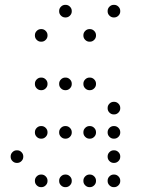

<svg xmlns="http://www.w3.org/2000/svg" viewBox="-20 -796 640 792"><path d="M249 -776Q239 -776 231.5 -768.5Q224 -761 224 -751V-749Q224 -739 231.5 -731.5Q239 -724 249 -724H251Q261 -724 268.5 -731.5Q276 -739 276 -749V-751Q276 -761 268.5 -768.5Q261 -776 251 -776ZM449 -776Q439 -776 431.5 -768.5Q424 -761 424 -751V-749Q424 -739 431.5 -731.5Q439 -724 449 -724H451Q461 -724 468.5 -731.5Q476 -739 476 -749V-751Q476 -761 468.5 -768.5Q461 -776 451 -776ZM149 -676Q139 -676 131.5 -668.5Q124 -661 124 -651V-649Q124 -639 131.5 -631.5Q139 -624 149 -624H151Q161 -624 168.5 -631.5Q176 -639 176 -649V-651Q176 -661 168.5 -668.5Q161 -676 151 -676ZM349 -676Q339 -676 331.5 -668.5Q324 -661 324 -651V-649Q324 -639 331.5 -631.5Q339 -624 349 -624H351Q361 -624 368.5 -631.5Q376 -639 376 -649V-651Q376 -661 368.5 -668.5Q361 -676 351 -676ZM149 -476Q139 -476 131.5 -468.5Q124 -461 124 -451V-449Q124 -439 131.5 -431.5Q139 -424 149 -424H151Q161 -424 168.5 -431.5Q176 -439 176 -449V-451Q176 -461 168.5 -468.5Q161 -476 151 -476ZM249 -476Q239 -476 231.5 -468.5Q224 -461 224 -451V-449Q224 -439 231.5 -431.5Q239 -424 249 -424H251Q261 -424 268.5 -431.5Q276 -439 276 -449V-451Q276 -461 268.5 -468.5Q261 -476 251 -476ZM349 -476Q339 -476 331.5 -468.5Q324 -461 324 -451V-449Q324 -439 331.5 -431.5Q339 -424 349 -424H351Q361 -424 368.5 -431.5Q376 -439 376 -449V-451Q376 -461 368.5 -468.5Q361 -476 351 -476ZM449 -376Q439 -376 431.5 -368.5Q424 -361 424 -351V-349Q424 -339 431.5 -331.5Q439 -324 449 -324H451Q461 -324 468.5 -331.5Q476 -339 476 -349V-351Q476 -361 468.5 -368.5Q461 -376 451 -376ZM149 -276Q139 -276 131.5 -268.5Q124 -261 124 -251V-249Q124 -239 131.5 -231.5Q139 -224 149 -224H151Q161 -224 168.5 -231.5Q176 -239 176 -249V-251Q176 -261 168.5 -268.5Q161 -276 151 -276ZM249 -276Q239 -276 231.5 -268.5Q224 -261 224 -251V-249Q224 -239 231.5 -231.5Q239 -224 249 -224H251Q261 -224 268.5 -231.5Q276 -239 276 -249V-251Q276 -261 268.5 -268.5Q261 -276 251 -276ZM349 -276Q339 -276 331.5 -268.5Q324 -261 324 -251V-249Q324 -239 331.5 -231.5Q339 -224 349 -224H351Q361 -224 368.5 -231.5Q376 -239 376 -249V-251Q376 -261 368.5 -268.5Q361 -276 351 -276ZM449 -276Q439 -276 431.5 -268.5Q424 -261 424 -251V-249Q424 -239 431.5 -231.5Q439 -224 449 -224H451Q461 -224 468.5 -231.5Q476 -239 476 -249V-251Q476 -261 468.5 -268.5Q461 -276 451 -276ZM49 -176Q39 -176 31.5 -168.5Q24 -161 24 -151V-149Q24 -139 31.5 -131.5Q39 -124 49 -124H51Q61 -124 68.5 -131.5Q76 -139 76 -149V-151Q76 -161 68.5 -168.5Q61 -176 51 -176ZM449 -176Q439 -176 431.5 -168.5Q424 -161 424 -151V-149Q424 -139 431.5 -131.5Q439 -124 449 -124H451Q461 -124 468.5 -131.5Q476 -139 476 -149V-151Q476 -161 468.5 -168.5Q461 -176 451 -176ZM149 -76Q139 -76 131.5 -68.5Q124 -61 124 -51V-49Q124 -39 131.5 -31.5Q139 -24 149 -24H151Q161 -24 168.5 -31.5Q176 -39 176 -49V-51Q176 -61 168.5 -68.5Q161 -76 151 -76ZM249 -76Q239 -76 231.5 -68.5Q224 -61 224 -51V-49Q224 -39 231.5 -31.5Q239 -24 249 -24H251Q261 -24 268.5 -31.5Q276 -39 276 -49V-51Q276 -61 268.5 -68.5Q261 -76 251 -76ZM349 -76Q339 -76 331.5 -68.5Q324 -61 324 -51V-49Q324 -39 331.5 -31.5Q339 -24 349 -24H351Q361 -24 368.5 -31.5Q376 -39 376 -49V-51Q376 -61 368.5 -68.5Q361 -76 351 -76ZM449 -76Q439 -76 431.5 -68.5Q424 -61 424 -51V-49Q424 -39 431.5 -31.5Q439 -24 449 -24H451Q461 -24 468.5 -31.5Q476 -39 476 -49V-51Q476 -61 468.5 -68.5Q461 -76 451 -76Z"/></svg>

Font: Doto Rounded
Style: Regular
Weight: 400
Monospace: yes
Version: Version 1.000